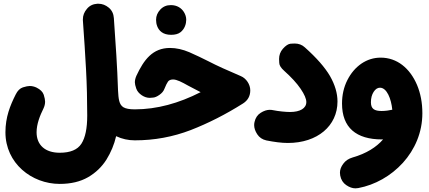

<svg xmlns="http://www.w3.org/2000/svg" viewBox="-20 -695 2311 1035"><path d="M9.3 18.1C9.3 185.1 150.9 296.4 301.8 296.4C362.3 296.4 413.1 284.2 454.6 260.3C496.1 236.3 528.8 204.6 553.7 165.5C578.1 126 595.7 84 606 39.1C637.7 54.2 671.4 61.5 706.5 61.5H707C730 61.5 750 53.2 766.1 37.1C782.2 20.5 790 1 790 -22C790 -44.9 782.2 -64.9 766.1 -81.1C750 -97.2 730 -105.5 707 -105.5H706.5C677.7 -105.5 657.7 -109.4 645.5 -116.7C621.6 -131.3 618.7 -161.6 616.2 -208.5C612.3 -333.5 603.5 -457 593.8 -597.2C592.3 -620.1 583.5 -639.2 566.9 -653.3C549.8 -667.5 531.2 -674.8 511.2 -674.8H504.4C481.4 -673.3 462.9 -664.6 448.7 -647.5C434.1 -630.4 426.8 -611.8 426.8 -590.8V-585.4C433.6 -490.2 439.5 -401.9 443.8 -319.8C448.2 -237.3 450.2 -154.8 450.2 -72.3C450.2 -3.4 439.9 46.9 418.9 79.6C397.9 112.3 358.9 128.4 301.8 128.4C223.6 128.4 177.2 86.9 177.2 18.1C177.2 -26.4 195.3 -71.8 214.4 -110.4C220.2 -122.6 223.1 -134.8 223.1 -147C223.1 -156.2 220.7 -168.5 215.8 -184.1C210.4 -199.7 197.8 -212.4 177.2 -222.7C165 -228.5 152.8 -231.4 140.1 -231.4C131.3 -231.4 119.1 -229 103.5 -224.1C87.4 -218.8 74.7 -206.1 64.5 -185.5C34.7 -126.5 9.3 -63.5 9.3 18.1Z M896.5 -436.5C802.7 -436.5 755.4 -372.6 715.3 -286.6C710 -274.4 707 -262.7 707 -251.5C707 -243.2 709.5 -231.9 714.4 -217.8C719.2 -203.6 729.5 -191.4 744.6 -181.2C758.8 -171.9 772.9 -167.5 787.6 -167.5C790 -167.5 795.9 -168 805.2 -168.9C814.5 -169.4 826.2 -174.3 839.4 -183.6C852.5 -192.9 861.3 -203.1 865.7 -214.8C873.5 -234.4 880.4 -248 885.7 -255.4C891.1 -262.7 900.4 -266.6 913.1 -266.6C933.1 -266.6 960.4 -252.4 994.1 -233.4C1017.1 -221.2 1039.6 -209.5 1061.5 -198.2C943.8 -138.2 825.7 -105.5 707 -105.5C684.1 -105.5 664.1 -97.2 647.5 -80.6C631.3 -63.5 623 -43.9 623 -22C623 0 631.3 19.5 647.5 36.6C664.1 53.2 684.1 61.5 707 61.5C812 61.5 912.1 43 1007.8 6.3C1103 -30.8 1197.3 -78.6 1290 -137.2C1315.9 -153.8 1329.1 -177.2 1329.1 -208C1329.1 -239.7 1307.6 -272.5 1278.3 -284.7C1206.5 -315.4 1149.4 -340.8 1104.5 -364.3C1070.8 -381.3 1036.1 -397.9 1000.5 -413.6C964.8 -428.7 930.2 -436.5 896.5 -436.5ZM821.3 -588.4C821.3 -576.2 823.2 -564.5 827.6 -553.2C836.9 -529.3 857.9 -507.3 902.3 -507.3C923.8 -507.3 940.4 -511.7 952.6 -521C976.1 -539.1 983.9 -567.4 983.9 -588.4C983.9 -603 979.5 -617.2 971.2 -630.4C958 -651.4 934.6 -667.5 900.9 -667.5C877.9 -667.5 859.4 -659.7 844.2 -643.6C829.1 -627.4 821.3 -608.9 821.3 -588.4Z M1352.1 -37.6C1350.6 -31.7 1350.1 -25.9 1350.1 -20.5C1350.1 -4.9 1355.5 11.7 1366.7 28.8C1377.9 45.9 1394 57.1 1416 62C1458.5 70.3 1496.6 75.7 1531.7 75.7C1691.4 75.7 1799.3 -16.6 1799.3 -147.9C1799.3 -192.4 1785.6 -238.3 1758.8 -285.2C1731.4 -332 1686.5 -383.3 1623.5 -439.5C1608.4 -453.6 1589.8 -460.4 1568.8 -460.4C1566.9 -460.4 1559.6 -460 1546.9 -459.5C1534.2 -458.5 1520 -449.2 1504.9 -432.1C1491.2 -416.5 1484.4 -397.9 1484.4 -377C1484.4 -375.5 1484.9 -368.2 1485.4 -355.5C1485.8 -342.8 1494.6 -328.6 1511.7 -313.5C1550.3 -278.8 1580.1 -246.6 1600.6 -216.3C1621.1 -186 1631.3 -162.1 1631.3 -145C1631.3 -111.3 1598.1 -91.3 1543.5 -91.3C1519.5 -91.3 1481 -95.2 1452.1 -101.1C1445.8 -102.5 1439.9 -103 1434.1 -103C1418.9 -103 1402.3 -97.7 1385.3 -86.9C1368.2 -76.2 1356.9 -59.6 1352.1 -37.6Z M2032.2 -384.3C1994.6 -384.3 1960 -373.5 1928.2 -352.1C1896.5 -330.1 1871.6 -300.8 1852.5 -263.2C1833.5 -225.6 1823.7 -183.6 1823.7 -136.7C1823.7 -7.3 1899.9 56.6 2039.1 56.6H2044.9C2009.3 98.1 1954.6 132.8 1880.9 153.8C1858.9 160.2 1842.3 171.4 1830.6 187.5C1818.4 203.6 1812.5 219.7 1812.5 235.8C1812.5 241.2 1813 246.1 1814 251.5C1818.4 273.9 1829.1 291 1846.2 302.7C1863.3 314.5 1879.9 320.3 1896 320.3C1901.4 320.3 1906.2 319.8 1911.6 318.8C2001.5 301.8 2086.9 253.9 2151.9 182.6C2216.3 111.3 2256.8 19 2256.8 -84.5C2256.8 -141.1 2247.1 -191.9 2228 -237.3C2189.5 -327.6 2120.1 -384.3 2032.2 -384.3ZM1979.5 -143.6C1979.5 -166 1984.4 -184.6 1994.1 -199.7C2003.9 -214.8 2015.1 -222.2 2028.3 -222.2C2065.4 -222.2 2088.9 -162.6 2094.7 -103.5C2078.6 -100.1 2059.1 -96.7 2037.6 -96.7C1998.5 -96.7 1979.5 -107.9 1979.5 -143.6Z"/></svg>

Font: Mikhak Black
Style: Regular
Weight: 900
Designer: Amin Abedi
Version: Version 3.2